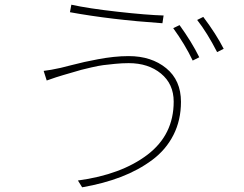

<svg xmlns="http://www.w3.org/2000/svg" viewBox="-20 -777 1040 818"><path d="M745 -670Q797 -598 829 -533L801 -519Q768 -588 718 -657ZM846 -705Q901 -632 933 -569L905 -555Q863 -637 820 -692ZM720 -344Q720 -419 666 -463.5Q612 -508 528 -508Q500 -508 470 -505Q440 -502 420 -499.5Q400 -497 368 -489.5Q336 -482 326.5 -479.5Q317 -477 283.5 -467Q250 -457 249 -457Q224 -450 179 -434L166 -475Q194 -478 239 -488Q248 -490 282.5 -499Q317 -508 340 -513Q363 -518 397 -524.5Q431 -531 464 -534.5Q497 -538 528 -538Q625 -538 688 -486.5Q751 -435 751 -343Q751 -265 719 -202Q687 -139 628.5 -95.5Q570 -52 496 -23.5Q422 5 330 21L312 -8Q497 -33 608.5 -118Q720 -203 720 -344ZM284 -757Q356 -741 481 -727Q606 -713 677 -711L672 -678Q453 -693 278 -725Z"/></svg>

Font: Noto Sans Korean Thin
Style: Regular
Weight: 250
Designer: Ryoko NISHIZUKA  (kana & ideographs); Paul D. Hunt (Latin, Greek & Cyrillic); Wenlong ZHANG  (bopomofo); Sandoll Communi
Foundry: Adobe Systems Incorporated
Version: Version 1.0001;PS 1;hotconv 1.0.78;makeotf.lib2.5.61930